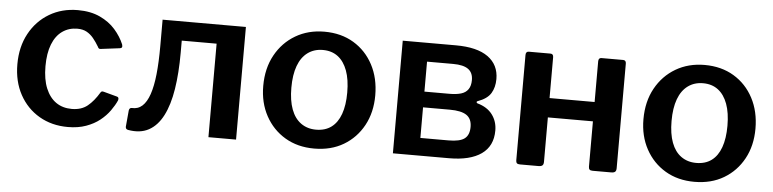

<svg xmlns="http://www.w3.org/2000/svg" viewBox="-39 -715 3623 900"><g transform="rotate(5 1772.5 -265.0)"><path d="M297 -540Q357 -540 401 -519.5Q445 -499 473.5 -466.5Q502 -434 517 -398Q523 -380 507 -379L419 -368Q409 -366 405 -377Q392 -399 378 -416Q364 -433 346 -443Q328 -453 302 -453Q262 -453 231.5 -431.5Q201 -410 184.5 -368Q168 -326 168 -265Q168 -203 185.5 -161Q203 -119 234 -97.5Q265 -76 308 -76Q353 -76 382 -99.5Q411 -123 436 -165Q439 -169 442 -170Q445 -171 452 -169L515 -152Q525 -149 521 -135Q511 -112 492.5 -86Q474 -60 447 -38.5Q420 -17 382.5 -3.5Q345 10 297 10Q221 10 162 -24.5Q103 -59 69.5 -120.5Q36 -182 36 -263Q36 -345 70 -407.5Q104 -470 163 -505Q222 -540 297 -540Z M580 -1Q568 -3 568 -15L575 -92Q577 -105 588 -105Q617 -103 637.5 -121.5Q658 -140 671 -178Q684 -216 690 -273Q696 -330 696 -406V-530H1088V0H958V-440H794V-383Q794 -287 782 -211.5Q770 -136 744 -85.5Q718 -35 677.5 -13Q637 9 580 -1Z M1456 10Q1378 10 1319 -25Q1260 -60 1226.5 -121.5Q1193 -183 1193 -262Q1193 -345 1227.5 -407.5Q1262 -470 1321.5 -505Q1381 -540 1457 -540Q1536 -540 1595 -504.5Q1654 -469 1687 -406.5Q1720 -344 1720 -263Q1720 -183 1686.5 -121.5Q1653 -60 1594 -25Q1535 10 1456 10ZM1457 -79Q1500 -79 1529 -100.5Q1558 -122 1573 -163.5Q1588 -205 1588 -265Q1588 -326 1572.5 -368Q1557 -410 1528 -432Q1499 -454 1457 -454Q1416 -454 1386 -432Q1356 -410 1340.5 -368Q1325 -326 1325 -265Q1325 -205 1340.5 -163.5Q1356 -122 1386 -100.5Q1416 -79 1457 -79Z M1826 0V-530H2076Q2176 -530 2227.5 -493Q2279 -456 2279 -389Q2279 -350 2262 -322Q2245 -294 2200 -278Q2196 -277 2196 -273.5Q2196 -270 2200 -268Q2247 -255 2271 -223Q2295 -191 2295 -148Q2295 -75 2242 -37.5Q2189 0 2090 0ZM2080 -83Q2134 -83 2156 -100Q2178 -117 2178 -155Q2178 -193 2153 -210Q2128 -227 2074 -227H1948V-83ZM2066 -301Q2098 -301 2120 -307.5Q2142 -314 2153.5 -330.5Q2165 -347 2165 -374Q2165 -409 2142 -425.5Q2119 -442 2071 -442H1948V-301Z M2535 -514V-22Q2535 -10 2529.5 -5Q2524 0 2511 0H2424Q2413 0 2409 -4.5Q2405 -9 2405 -18V-513Q2405 -530 2419 -530H2521Q2535 -530 2535 -514ZM2877 -514V-22Q2877 -10 2871.5 -5Q2866 0 2853 0H2766Q2755 0 2751 -4.5Q2747 -9 2747 -18V-513Q2747 -530 2761 -530H2863Q2877 -530 2877 -514ZM2445 -231Q2429 -231 2429 -246V-309Q2429 -322 2444 -322H2811Q2826 -322 2826 -309V-246Q2826 -231 2809 -231Z M3245 10Q3167 10 3108 -25Q3049 -60 3015.5 -121.5Q2982 -183 2982 -262Q2982 -345 3016.5 -407.5Q3051 -470 3110.5 -505Q3170 -540 3246 -540Q3325 -540 3384 -504.5Q3443 -469 3476 -406.5Q3509 -344 3509 -263Q3509 -183 3475.5 -121.5Q3442 -60 3383 -25Q3324 10 3245 10ZM3246 -79Q3289 -79 3318 -100.5Q3347 -122 3362 -163.5Q3377 -205 3377 -265Q3377 -326 3361.5 -368Q3346 -410 3317 -432Q3288 -454 3246 -454Q3205 -454 3175 -432Q3145 -410 3129.5 -368Q3114 -326 3114 -265Q3114 -205 3129.5 -163.5Q3145 -122 3175 -100.5Q3205 -79 3246 -79Z"/></g></svg>

Font: Libre Franklin SemiBold
Style: Regular
Weight: 600
Designer: Pablo Impallari, Rodrigo Fuenzalida, Nhung Nguyen
Foundry: Impallari Type
Version: Version 3.000